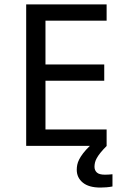

<svg xmlns="http://www.w3.org/2000/svg" viewBox="-20 -658 590 866"><path d="M487.3 183.1Q475.1 185.5 460.2 186.8Q445.3 188 433.1 188Q380.4 188 353.3 165.5Q326.2 143.1 326.2 107.9Q326.2 96.7 328.4 85.4Q330.6 74.2 336.9 61.5Q343.3 48.8 354.7 33.7Q366.2 18.6 385.3 0H98.1V-638.2H460.9V-564.9H185.1V-367.2H450.2V-293.9H185.1V-74.2H460.9V0H461.4Q443.8 17.6 433.1 31Q422.4 44.4 416.5 55.2Q410.6 65.9 408.4 75.4Q406.2 85 406.2 94.2Q406.2 109.9 416.7 119.9Q427.2 129.9 453.1 129.9Q460 129.9 469.5 129.4Q479 128.9 487.3 127.9Z"/></svg>

Font: Code New Roman
Style: Regular
Weight: 400
Monospace: yes
Designer: Sam Radian
Foundry: Code New Roman
Version: Version 2.00 November 29, 2014